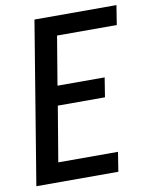

<svg xmlns="http://www.w3.org/2000/svg" viewBox="-83 -796 671 858"><g transform="rotate(-10 252.5 -367.5)"><path d="M12 0 133 -735H505L491 -647H220L183 -426H397L383 -338H169L127 -88H398L384 0Z"/></g></svg>

Font: Iosevka Semibold
Style: Italic
Weight: 600
Italic angle: -9°
Monospace: yes
Designer: Belleve Invis
Foundry: Belleve Invis
Version: Version 32.5.0; ttfautohint (v1.8.4)